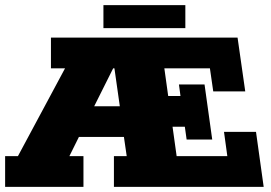

<svg xmlns="http://www.w3.org/2000/svg" viewBox="-20 -730 1060 750"><path d="M0 0V-120H50L234 -463H179V-583H908L938 -373H813L800 -463H622L637 -355H685L679 -400H779L809 -185H709L702 -235H654L670 -120H868L855 -215H980L1010 0H425V-120H475L460 -223L509 -195H245L312 -243L251 -120H306V0ZM324 -267 301 -315H495L452 -287L427 -463H422ZM384 -620V-710H704V-620Z"/></svg>

Font: Rokkitt Black
Style: Regular
Weight: 900
Designer: Vernon Adams
Foundry: Vernon Adams
Version: Version 3.103